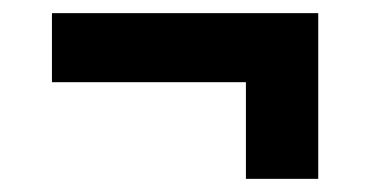

<svg xmlns="http://www.w3.org/2000/svg" viewBox="-20 -387 563 292"><path d="M59 -262V-367H464V-115H354V-262Z"/></svg>

Font: Bricolage Grotesque 12pt SemiBold
Style: Regular
Weight: 600
Designer: Mathieu Triay
Foundry: Atelier Triay
Version: Version 1.001; ttfautohint (v1.8.4.7-5d5b);gftools[0.9.33.de